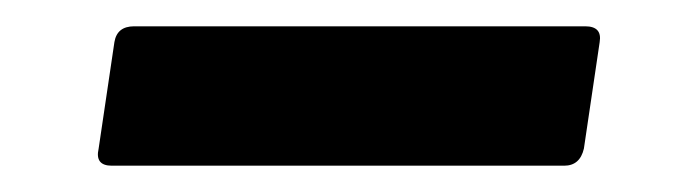

<svg xmlns="http://www.w3.org/2000/svg" viewBox="-20 -339 513 146"><path d="M65 -213Q52 -213 55 -226L67 -307Q69 -319 82 -319H425Q438 -319 436 -307L424 -226Q421 -213 409 -213Z"/></svg>

Font: Sofia Sans ExtraBold
Style: Italic
Weight: 800
Italic angle: -9°
Designer: Botio Nikoltchev, Ani Petrova
Foundry: lettersoup
Version: Version 4.100; ttfautohint (v1.8.4.7-5d5b)